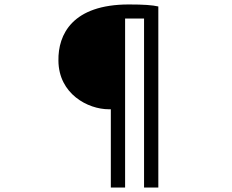

<svg xmlns="http://www.w3.org/2000/svg" viewBox="-20 -784 1040 861"><path d="M477 57H541V-701H626V57H690V-755C664 -761 625 -764 558 -764C305 -764 240 -630 242 -512C243 -363 374 -294 468 -294H477Z"/></svg>

Font: Noto Sans Mono CJK JP Regular
Style: Regular
Weight: 400
Designer: Ryoko NISHIZUKA (kana & ideographs); Paul D. Hunt (Latin, Greek & Cyrillic); Wenlong ZHANG (bopomofo); Sandoll Communica
Foundry: Adobe Systems Incorporated
Version: Version 1.004;PS 1.004;hotconv 1.0.82;makeotf.lib2.5.63406